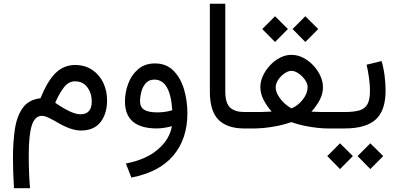

<svg xmlns="http://www.w3.org/2000/svg" viewBox="-20 -687 2130 1027"><path d="M54.7 319.8Q52.2 276.9 50.8 236.6Q49.3 196.3 49.3 157.7Q49.3 72.8 59.8 3.2Q70.3 -66.4 102.1 -110.4Q133.8 -154.3 196.8 -161.6Q232.9 -252.4 276.6 -295.7Q320.3 -338.9 380.9 -339.4Q433.6 -339.4 472.2 -314Q510.7 -288.6 531.7 -245.6Q552.7 -202.6 552.7 -149.9Q552.7 -79.1 517.8 -33.9Q482.9 11.2 411.6 11.2Q376.5 11.2 330.6 -9.3Q314 -16.6 290 -30.5Q266.1 -44.4 242.7 -55.9Q219.2 -67.4 204.6 -67.4Q166.5 -67.4 150.1 -16.4Q133.8 34.7 133.8 144Q133.8 191.9 135.5 236.3Q137.2 280.8 140.6 319.8ZM275.4 -137.2Q319.3 -106.9 352.8 -91.3Q386.2 -75.7 411.1 -75.7Q470.7 -76.2 470.7 -144Q470.7 -189 446.8 -220.5Q422.9 -252 380.9 -252Q345.7 -252 320.1 -217.3Q294.4 -182.6 275.4 -137.2Z M899.4 -12.2Q882.8 -6.8 859.1 -3.4Q835.4 0 819.3 0Q648.4 0 648.4 -144.5Q648.4 -192.9 665.8 -239.5Q683.1 -286.1 719 -316.9Q754.9 -347.7 809.6 -347.7Q869.1 -347.7 907.5 -309.3Q945.8 -271 964.1 -210Q982.4 -148.9 982.4 -81.1Q982.4 55.2 907.5 144.5Q832.5 233.9 682.6 262.7L653.3 187.5Q759.8 167.5 823.7 113Q887.7 58.6 899.4 -12.2ZM901.4 -97.2Q891.1 -261.2 805.7 -261.2Q775.9 -261.2 759 -241.2Q742.2 -221.2 735.6 -194.6Q729 -168 729 -147Q729 -113.3 751.7 -99.6Q774.4 -85.9 821.8 -85.9Q840.8 -85.9 861.3 -88.6Q881.8 -91.3 901.4 -97.2Z M1297.4 0H1285.2Q1195.8 0 1149.2 -45.9Q1102.5 -91.8 1102.5 -197.8V-667H1185.1V-197.3Q1185.1 -135.3 1210.9 -111.6Q1236.8 -87.9 1285.2 -87.9H1297.4Z M1544.9 -531.7 1613.3 -600.1 1682.1 -531.7 1613.3 -462.4ZM1382.8 -531.7 1451.2 -600.1 1520 -531.7 1451.2 -462.4ZM1646 -89.8Q1672.4 -88.4 1691.4 -88.1Q1710.4 -87.9 1726.1 -87.9H1772V0H1727.1Q1709.5 0 1678.7 -3.2Q1647.9 -6.3 1611.1 -13.7Q1574.2 -21 1538.1 -33.7Q1502 -21 1464.1 -13.4Q1426.3 -5.9 1394.3 -2.9Q1362.3 0 1343.3 0H1277.8V-87.9H1343.3Q1362.8 -87.9 1382.6 -88.1Q1402.3 -88.4 1433.1 -90.3Q1406.2 -120.6 1389.4 -153.8Q1372.6 -187 1372.6 -221.7Q1372.6 -250.5 1386.2 -280.8Q1399.9 -311 1423.6 -336.7Q1447.3 -362.3 1477.1 -377.9Q1506.8 -393.6 1538.6 -393.6Q1571.8 -393.6 1602.1 -377.9Q1632.3 -362.3 1656.2 -336.7Q1680.2 -311 1693.8 -280.5Q1707.5 -250 1707.5 -220.7Q1707.5 -185.5 1690.4 -152.8Q1673.3 -120.1 1646 -89.8ZM1538.6 -308.1Q1521.5 -308.1 1501.7 -294.4Q1481.9 -280.8 1468.3 -260.5Q1454.6 -240.2 1454.6 -219.7Q1454.6 -199.2 1467.5 -176.8Q1480.5 -154.3 1500.2 -135.7Q1520 -117.2 1539.6 -107.4Q1574.7 -122.1 1600.1 -155Q1625.5 -188 1625.5 -220.7Q1625.5 -239.7 1611.3 -260Q1597.2 -280.3 1576.9 -294.2Q1556.6 -308.1 1538.6 -308.1Z M2021 -360.4Q2032.2 -322.3 2037.4 -280.5Q2042.5 -238.8 2042.5 -203.1Q2042.5 -95.2 1989.5 -47.6Q1936.5 0 1825.2 0H1752.4V-87.9H1825.2Q1873.5 -87.9 1902.8 -96.7Q1932.1 -105.5 1945.6 -129.9Q1959 -154.3 1959 -201.7Q1959 -230.5 1954.1 -268.3Q1949.2 -306.2 1940.9 -340.8ZM1892.6 147.9 1960.9 79.6 2029.8 147.9 1960.9 217.3ZM1730.5 147.9 1798.8 79.6 1867.7 147.9 1798.8 217.3Z"/></svg>

Font: Vazir FD-WOL
Style: Regular-FD-WOL
Weight: 400
Designer: Saber Rastikerdar
Foundry: Saber Rastikerdar
Version: Version 30.1.0